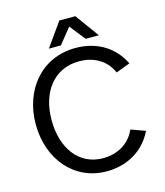

<svg xmlns="http://www.w3.org/2000/svg" viewBox="-131 -999 956 1113"><g transform="rotate(-15 347.0 -442.0)"><path d="M302 -758 377 -851 451 -758H530L427 -900H331L230 -758ZM371 16C469 16 587 -23 651 -152L565 -183C527 -97 447 -63 371 -63C226 -63 138 -184 138 -354C138 -518 226 -642 380 -642C457 -642 537 -609 574 -523L659 -555C596 -683 479 -722 380 -722C173 -722 43 -558 43 -354C43 -141 179 16 371 16Z"/></g></svg>

Font: Alpha Lyrae Medium
Style: Regular
Weight: 500
Designer: Nikolay Petroussenko, Plamen Motev
Foundry: Fontfabric LLC
Version: Version 1.000;hotconv 1.0.109;makeotfexe 2.5.65596